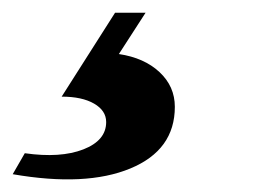

<svg xmlns="http://www.w3.org/2000/svg" viewBox="-94 -31 424 302"><path d="M-74 243 -55 210Q1 218 37 204Q73 190 73 161Q73 143 54 132Q35 121 3 121L87 -11H135L93 54Q133 60 157 82.5Q181 105 181 137Q181 205 111 234Q41 263 -74 243Z"/></svg>

Font: Platypi Medium
Style: Italic
Weight: 500
Italic angle: -13°
Designer: David Sargent
Foundry: Bolt Cutter Type
Version: Version 1.200; ttfautohint (v1.8.4.7-5d5b)